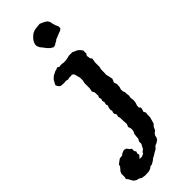

<svg xmlns="http://www.w3.org/2000/svg" viewBox="-405 -771 1067 1067"><g transform="rotate(-45 129.0 -237.5)"><path d="M181 -503H208L238 -489L250 -477L258 -466L257 -454L258 -444L250 -431L252 -422L253 -411L261 -400L260 -389L257 -374V-338L253 -322V-300L252 -281L257 -261L261 -242L252 -220L258 -203L257 -182L252 -165L253 -150L258 -138V-124L260 -110L257 -94L260 -74L258 -56L252 -38V-23L260 -16L258 -4L253 10L260 24L258 37V57L253 75L247 96L234 111L226 129L212 140L205 152L204 161L197 174L183 184L168 190L154 205L138 214L120 225L108 231L100 238L91 244L78 251L66 252L59 259L47 264L35 267H23L11 268L-2 266L-14 264L-26 256L-42 252L-56 243L-65 229L-71 217L-80 206L-77 193V168L-72 155L-64 146L-54 134L-50 121L-37 111L-23 101L-4 99L11 89L26 84L38 87L43 90L51 102L63 111L62 128L69 138L65 151L68 163L52 181H70L86 175L93 164L105 155L112 141L119 128V111L127 96L128 82L130 63L138 46L139 29L133 10L140 -6L139 -23L138 -41V-56L134 -71L138 -83L131 -96L130 -104L134 -116L131 -128L133 -142L138 -154L134 -166L138 -180L134 -193L138 -205L134 -219L139 -231L138 -245V-257L130 -272L134 -292V-332L138 -351V-373L128 -409L118 -416L105 -415H93L83 -412L69 -416L55 -414L42 -415L28 -416L20 -424L12 -437L13 -444L20 -456L26 -468L35 -476L42 -483L54 -489L65 -495L77 -498L89 -503L100 -496L108 -498H120L133 -496H145L160 -498ZM171 -741 191 -743 207 -736 221 -729 233 -720 240 -706 243 -690 248 -674 255 -659V-644L243 -635L231 -631L207 -621L196 -617L187 -610L177 -605L166 -598L154 -596L138 -605L124 -619L112 -635L99 -651L92 -667V-681L97 -694L104 -706L117 -720L131 -731L148 -738Z"/></g></svg>

Font: Tagesschrift
Style: Regular
Weight: 400
Designer: Yanone
Version: Version 2.000; ttfautohint (v1.8.4.7-5d5b)